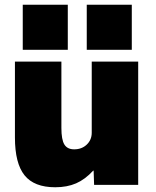

<svg xmlns="http://www.w3.org/2000/svg" viewBox="-20 -780 657 810"><path d="M43 -200V-520H239V-240Q239 -191 251.5 -170.5Q264 -150 293 -150Q325 -150 346 -170Q367 -190 367 -220V-520H563V0H377L375 -60H373Q339 -23 301 -6.5Q263 10 213 10Q124 10 83.5 -40.5Q43 -91 43 -200ZM346 -760H536V-570H346ZM76 -760H266V-570H76Z"/></svg>

Font: Enso Black
Style: Regular
Weight: 900
Designer: Coji Morishita
Foundry: UNDERFOREST DESIGN
Version: Version 1.000